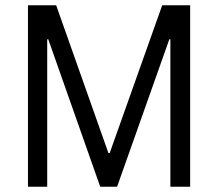

<svg xmlns="http://www.w3.org/2000/svg" viewBox="-20 -708 827 728"><path d="M86 0V-688H193L391 -128H396L595 -688H701V0H626V-559H622L424 0H360L163 -559H159V0Z"/></svg>

Font: Saira SemiCondensed
Style: Regular
Weight: 400
Width: 4
Designer: Hector Gatti with collaboration of the Omnibus-Type team
Foundry: Omnibus-Type
Version: Version 1.101